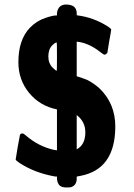

<svg xmlns="http://www.w3.org/2000/svg" viewBox="-20 -770 590 846"><path d="M231 -288Q156 -303 108.5 -360.5Q61 -418 61 -496Q61 -595 112 -648Q142 -679 183 -692Q213 -702 228 -702H231V-712Q236 -750 271 -750Q318 -750 318 -711V-703L323 -702Q391 -693 451 -656Q469 -645 470 -640Q470 -635 461 -587L453 -537Q445 -529 442 -529Q436 -529 424 -539Q378 -576 330 -585Q328 -585 325 -585.5Q322 -586 320 -586L318 -587V-434Q350 -424 364 -418Q395 -402 419 -380Q488 -313 488 -213Q488 -24 334 5L318 8V17Q318 47 292 55Q287 56 272 56Q252 56 242.5 47Q233 38 231 18V8H224Q133 -8 66 -52Q50 -63 49 -67Q49 -71 58 -122.5Q67 -174 68 -176Q71 -182 79 -182Q84 -182 94 -173Q148 -126 216 -110Q228 -108 229 -108H231ZM231 -521Q231 -583 230 -583Q223 -583 210 -570Q193 -553 193 -521Q193 -491 212 -472Q226 -458 230 -458Q231 -458 231 -521ZM318 -112Q356 -132 356 -187Q356 -234 318 -263Z"/></svg>

Font: KaTeX_SansSerif
Style: Bold
Weight: 700
Version: Version 1.1; ttfautohint (v1.3)